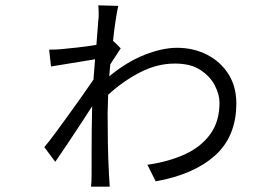

<svg xmlns="http://www.w3.org/2000/svg" viewBox="-20 -663 1040 719"><path d="M348 -585Q350 -598 349.5 -617Q349 -636 348 -643L423 -641Q419 -625 413.5 -590Q408 -555 403 -508L405 -509L432 -482L393 -422L389 -377Q454 -431 521 -457.5Q588 -484 643 -484Q705 -484 755.5 -458Q806 -432 835.5 -385.5Q865 -339 865 -276Q865 -152 785 -80.5Q705 -9 563 16L532 -46Q610 -57 671 -84.5Q732 -112 767 -160Q802 -208 802 -278Q802 -309 784.5 -343Q767 -377 730.5 -401Q694 -425 635 -425Q568 -425 503.5 -391.5Q439 -358 385 -308L383 -239Q383 -184 384 -126.5Q385 -69 388 -11Q389 -1 389.5 12Q390 25 391 36H321Q322 28 322.5 14Q323 0 323 -9Q323 -39 323 -81.5Q323 -124 323.5 -171.5Q324 -219 325 -265Q305 -234 280.5 -196.5Q256 -159 231.5 -122.5Q207 -86 187 -57L146 -112Q163 -132 187 -164.5Q211 -197 238 -234.5Q265 -272 289.5 -306.5Q314 -341 330 -365L336 -441L171 -414L164 -477Q178 -477 188.5 -477.5Q199 -478 210 -479Q231 -481 268.5 -485Q306 -489 341 -495Z"/></svg>

Font: Source Han Sans SC Normal
Style: Regular
Weight: 350
Designer: Ryoko NISHIZUKA 西塚涼子 (kana, bopomofo & ideographs); Paul D. Hunt (Latin, Greek & Cyrillic); Sandoll Communications 산돌커뮤니
Foundry: Adobe
Version: Version 2.004;hotconv 1.0.118;makeotfexe 2.5.65603